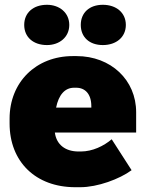

<svg xmlns="http://www.w3.org/2000/svg" viewBox="-20 -767 603 801"><path d="M409 -579C465 -579 505 -612 505 -663C505 -714 465 -747 409 -747C353 -747 317 -714 317 -663C317 -612 353 -579 409 -579ZM176 -579C228 -579 269 -612 269 -663C269 -714 228 -747 176 -747C119 -747 81 -714 81 -663C81 -612 119 -579 176 -579ZM294 14H315C387 14 479 -20 529 -57L446 -186C413 -158 366 -135 317 -135H308C253 -135 216 -163 209 -213V-214H548V-299C548 -433 443 -533 299 -533H284C130 -533 20 -424 20 -272V-252C20 -92 129 14 294 14ZM214 -318C225 -372 251 -401 289 -401H298C335 -401 361 -375 361 -324V-318Z"/></svg>

Font: Fixel Text Black
Style: Regular
Weight: 900
Width: 4
Designer: AlfaBravo + MacPaw
Foundry: Kyrylo Tkachov, Marchela Mozhyna, Serhii Makarenko, Maria Weinstein, Zakhar Kryvoshyya
Version: Version 1.211